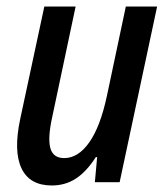

<svg xmlns="http://www.w3.org/2000/svg" viewBox="-20 -559 507 589"><path d="M139 10Q71 10 46 -42.5Q21 -95 42 -194L116 -539H212L140 -199Q126 -135 134.5 -104.5Q143 -74 177 -74Q220 -74 254 -122.5Q288 -171 308 -265L366 -539H462L347 0H271L278 -77H274Q245 -32 212.5 -11Q180 10 139 10Z"/></svg>

Font: Noto Sans Condensed Medium
Style: Italic
Weight: 500
Width: 3
Italic angle: -12°
Designer: Monotype Design Team
Foundry: Monotype Imaging Inc.
Version: Version 2.013; ttfautohint (v1.8.4.7-5d5b)